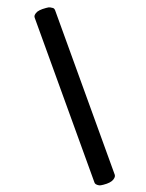

<svg xmlns="http://www.w3.org/2000/svg" viewBox="-96 -853 781 1026"><g transform="rotate(10 294.5 -339.5)"><path d="M587 36Q589 40 589 46Q589 52 584 62Q574 82 536 99Q521 106 514 106Q492 106 487 95L20 -716Q17 -721 17 -726.5Q17 -732 22 -742Q31 -760 70 -778Q84 -785 91.5 -785Q99 -785 106.5 -784.5Q114 -784 120 -775Z"/></g></svg>

Font: Lilita One Rus
Style: Regular
Weight: 400
Designer: Juan Montoreano
Foundry: Juan Montoreano
Version: Version 1.002